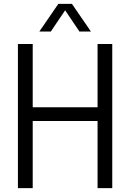

<svg xmlns="http://www.w3.org/2000/svg" viewBox="-20 -966 669 986"><path d="M72 0V-740H148V-415H481V-740H556.5V0H481V-344.5H148V0ZM182 -804 279.5 -946H349.5L447 -804H388L308.5 -922H320.5L241 -804Z"/></svg>

Font: Encode Sans SC Condensed
Style: Regular
Weight: 400
Width: 3
Designer: Multiple Designers
Foundry: Impallari Type
Version: Version 3.002